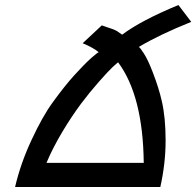

<svg xmlns="http://www.w3.org/2000/svg" viewBox="-20 -744 781 764"><path d="M552 -96Q549 -363 450 -496Q449 -496 427 -476Q411 -461 373 -418Q336 -376 303 -332Q265 -281 229 -221Q189 -154 165 -96ZM618 0H40Q62 -94 105 -186Q149 -281 190 -337Q237 -402 276 -445Q316 -489 344 -514Q369 -536 373 -536Q352 -554 309 -572L385 -643Q388 -642 395.5 -639.5Q403 -637 408 -635Q411 -634 414.5 -633Q418 -632 420 -631Q422 -630 424.5 -629.5Q427 -629 429 -628Q439 -624 446 -620Q448 -619 466 -606Q542 -663 690 -724L741 -657Q614 -606 532 -557Q536 -557 552 -532Q569 -506 588 -456Q612 -394 624 -341Q639 -276 639 -185Q639 -94 618 0Z"/></svg>

Font: Miedinger
Style: Italic
Weight: 400
Italic angle: -13°
Version: Version 001.000